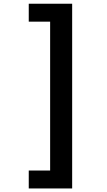

<svg xmlns="http://www.w3.org/2000/svg" viewBox="-20 -828 590 1055"><path d="M376.5 207.5H138V109H255.5V-709H138V-807.5H376.5Z"/></svg>

Font: Trispace SemiCondensed Medium
Style: Regular
Weight: 500
Width: 4
Designer: Tyler Finck
Foundry: Etcetera Type Company
Version: Version 1.210; ttfautohint (v1.8.3)